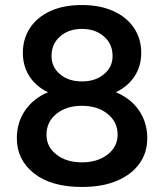

<svg xmlns="http://www.w3.org/2000/svg" viewBox="-20 -732 653 764"><path d="M306 12Q184 12 115.5 -42Q47 -96 47 -182Q47 -244 79.5 -292Q112 -340 171 -365Q123 -388 97 -428.5Q71 -469 71 -522Q71 -578 99.5 -621Q128 -664 180.5 -688Q233 -712 306 -712Q378 -712 431 -688Q484 -664 513 -621Q542 -578 542 -522Q542 -469 515.5 -428.5Q489 -388 441 -365Q501 -340 533.5 -292Q566 -244 566 -182Q566 -124 534.5 -80.5Q503 -37 445 -12.5Q387 12 306 12ZM306 -408Q359 -408 393.5 -436.5Q428 -465 428 -509Q428 -557 393.5 -587Q359 -617 306 -617Q253 -617 219 -587Q185 -557 185 -509Q185 -465 219 -436.5Q253 -408 306 -408ZM306 -86Q368 -86 408 -117Q448 -148 448 -196Q448 -247 408 -279Q368 -311 306 -311Q244 -311 204.5 -279Q165 -247 165 -196Q165 -148 204.5 -117Q244 -86 306 -86Z"/></svg>

Font: Figtree SemiBold
Style: Regular
Weight: 600
Designer: Erik Kennedy
Foundry: Erik Kennedy
Version: Version 2.001; ttfautohint (v1.8.4.7-5d5b);gftools[0.9.27]